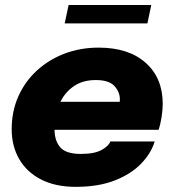

<svg xmlns="http://www.w3.org/2000/svg" viewBox="-20 -731 692 764"><path d="M595.5 -168Q581.5 -121.5 542 -80.2Q502.5 -39 437.2 -13.2Q372 12.5 281.5 12.5Q200.5 12.5 143.5 -16.8Q86.5 -46 56.5 -97.8Q26.5 -149.5 26.5 -217Q26.5 -288 53 -347.5Q79.5 -407 127 -450.5Q174.5 -494 237.2 -517.8Q300 -541.5 372.5 -541.5Q492 -541.5 559.8 -481Q627.5 -420.5 627.5 -318Q627.5 -294.5 623 -265.2Q618.5 -236 611 -214.5H197Q197.5 -169.5 220.5 -144Q243.5 -118.5 301 -118.5Q357 -118.5 385.2 -134.8Q413.5 -151 419 -168ZM361 -412.5Q310.5 -412.5 275.2 -389Q240 -365.5 220.5 -326H456.5Q457 -331 457 -336Q457 -365 435.2 -388.8Q413.5 -412.5 361 -412.5ZM237.5 -638 253 -711H582L566.5 -638Z"/></svg>

Font: Epilogue ExtraBold
Style: Italic
Weight: 800
Italic angle: -12°
Designer: Tyler Finck
Foundry: Etcetera Type Co
Version: Version 2.111; ttfautohint (v1.8.3)